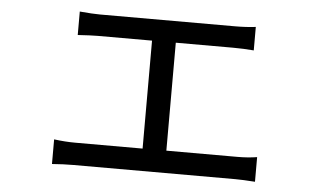

<svg xmlns="http://www.w3.org/2000/svg" viewBox="-43 -581 1085 652"><g transform="rotate(5 500.0 -255.0)"><path d="M155 -77Q193 -72 227 -72H457V-440H273Q249 -440 204 -437V-517Q249 -513 273 -513H733Q771 -513 804 -517V-437Q768 -440 733 -440H538V-72H780Q816 -72 847 -77V7Q804 4 780 4H227Q194 4 155 7Z"/></g></svg>

Font: Gothic Nguyen
Style: Regular
Weight: 400
Designer: MORI Takayuki
Version: Version 1.220;July 21, 2023;FontCreator 14.0.0.2814 64-bit